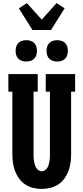

<svg xmlns="http://www.w3.org/2000/svg" viewBox="-20 -1214 540 1242"><path d="M250 8Q222 8 195 1.5Q168 -5 144.5 -20Q121 -35 104.5 -57.5Q88 -80 78 -106Q68 -132 64 -159.5Q60 -187 60 -215V-621H34V-735H224V-621H197V-215Q197 -204 197.5 -193Q198 -182 200 -171Q202 -160 205 -149Q208 -138 214 -128.5Q220 -119 229.5 -112.5Q239 -106 250 -106Q261 -106 270.5 -112.5Q280 -119 286 -128.5Q292 -138 295 -149Q298 -160 300 -171Q302 -182 302.5 -193Q303 -204 303 -215V-621H276V-735H466V-621H440V-215Q440 -187 436 -159.5Q432 -132 422 -106Q412 -80 395.5 -57.5Q379 -35 355.5 -20Q332 -5 305 1.5Q278 8 250 8ZM350 -816Q336 -816 322.5 -820Q309 -824 299 -834Q289 -844 285 -857.5Q281 -871 281 -885Q281 -899 285 -912.5Q289 -926 299 -936Q309 -946 322.5 -950Q336 -954 350 -954Q364 -954 377.5 -950Q391 -946 401 -936Q411 -926 415 -912.5Q419 -899 419 -885Q419 -871 415 -857.5Q411 -844 401 -834Q391 -824 377.5 -820Q364 -816 350 -816ZM150 -816Q136 -816 122.5 -820Q109 -824 99 -834Q89 -844 85 -857.5Q81 -871 81 -885Q81 -899 85 -912.5Q89 -926 99 -936Q109 -946 122.5 -950Q136 -954 150 -954Q164 -954 177.5 -950Q191 -946 201 -936Q211 -926 215 -912.5Q219 -899 219 -885Q219 -871 215 -857.5Q211 -844 201 -834Q191 -824 177.5 -820Q164 -816 150 -816ZM190 -1020 102 -1160 154 -1194 250 -1087 346 -1194 398 -1160 310 -1020Z"/></svg>

Font: Iosevka Curly Slab Heavy
Style: Regular
Weight: 900
Monospace: yes
Designer: Belleve Invis
Foundry: Belleve Invis
Version: Version 22.1.2; ttfautohint (v1.8.4)